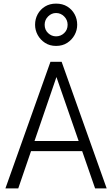

<svg xmlns="http://www.w3.org/2000/svg" viewBox="-20 -1042 620 1062"><path d="M10 0 259 -700H321L81 0ZM128 -206V-262H449V-206ZM506 0 263 -700H321L570 0ZM290 -788Q255 -788 229 -805Q203 -822 188.5 -848.5Q174 -875 174 -905Q174 -937 188.5 -963.5Q203 -990 229 -1006Q255 -1022 290 -1022Q326 -1022 352 -1006Q378 -990 392.5 -963.5Q407 -937 407 -905Q407 -875 392.5 -848.5Q378 -822 352 -805Q326 -788 290 -788ZM290 -841Q316 -841 335 -859Q354 -877 354 -905Q354 -932 335 -951Q316 -970 290 -970Q265 -970 246 -951Q227 -932 227 -905Q227 -877 246 -859Q265 -841 290 -841Z"/></svg>

Font: Inclusive Sans Light
Style: Regular
Weight: 300
Designer: Olivia King
Foundry: Olivia King
Version: Version 2.004